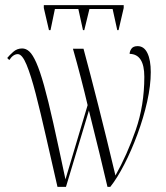

<svg xmlns="http://www.w3.org/2000/svg" viewBox="-20 -725 644 745"><path d="M170 -608 150 -694V-705H460V-694L440 -608H435L417 -690H327L307 -608H302L284 -690H193L176 -608ZM203 0Q179 -104 158 -197Q137 -290 118.5 -361.5Q100 -433 83 -474Q66 -515 49 -515Q31 -515 16 -492L8 -500Q16 -510 31 -523.5Q46 -537 66 -537Q81 -537 94 -525Q107 -513 121 -481.5Q135 -450 151 -393Q167 -336 187 -246.5Q207 -157 234 -29L320 -317Q309 -364 294 -422Q279 -480 263 -536H304Q330 -440 361.5 -315.5Q393 -191 428 -44Q473 -124 506.5 -220Q540 -316 540 -427Q540 -515 483 -516Q483 -526 490 -536Q497 -546 514 -546Q539 -546 552 -519Q565 -492 565 -445Q565 -393 551 -330.5Q537 -268 513.5 -204.5Q490 -141 462.5 -87.5Q435 -34 408 0H397Q383 -59 366 -130Q349 -201 325 -296L236 0Z"/></svg>

Font: Noto Serif Display ExtraCondensed ExtraLight
Style: Regular
Weight: 200
Width: 2
Designer: Monotype Design Team
Foundry: Monotype Imaging Inc.
Version: Version 2.009